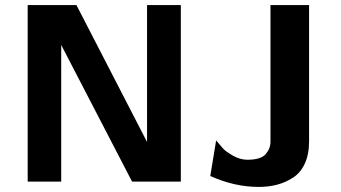

<svg xmlns="http://www.w3.org/2000/svg" viewBox="-20 -715 1341 756"><path d="M808 -22 831 -162Q849 -141 858.5 -130Q868 -119 896.5 -102.5Q925 -86 954 -86Q1007 -86 1026 -108Q1045 -130 1045 -157V-695H1197V-159Q1197 -107 1180 -70.5Q1163 -34 1133 -15Q1103 4 1070 12.5Q1037 21 999 21Q903 21 808 -22ZM89 0V-695H281L559 -156V-695H692V0H500L221 -538V0Z"/></svg>

Font: Coval
Style: Heavy
Weight: 900
Foundry: Context Ltd
Version: Version 001.000